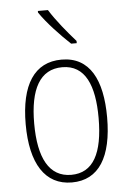

<svg xmlns="http://www.w3.org/2000/svg" viewBox="-55 -804 571 855"><g transform="rotate(-5 231.0 -377.0)"><path d="M192 -764H147V-757C179 -709 240 -645 282 -606H307V-616C269 -659 223 -714 192 -764ZM413 -265C413 -433 359 -539 233 -539C111 -539 49 -442 49 -266C49 -90 112 10 232 10C353 10 413 -89 413 -265ZM87 -266C87 -419 133 -505 233 -505C336 -505 375 -411 375 -266C375 -108 330 -24 232 -24C133 -24 87 -112 87 -266Z"/></g></svg>

Font: Noto Sans Sinhala UI Condensed ExtraLight
Style: Regular
Weight: 200
Width: 3
Designer: Jelle Bosma - Monotype Design Team
Foundry: Monotype Imaging Inc.
Version: Version 2.006